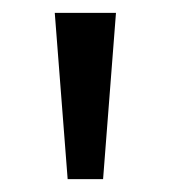

<svg xmlns="http://www.w3.org/2000/svg" viewBox="-20 -734 265 298"><path d="M160 -714 140 -456H85L65 -714Z"/></svg>

Font: Noto Sans Thaana
Style: Regular
Weight: 400
Designer: Monotype Design Team
Foundry: Monotype Imaging Inc.
Version: Version 2.001